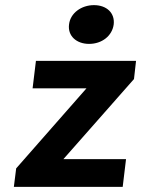

<svg xmlns="http://www.w3.org/2000/svg" viewBox="-20 -728 550 748"><path d="M471 -108H227L502 -420L510 -491H120L107 -384H317L43 -72L34 0H458ZM346 -708C297 -708 254 -677 249 -633C243 -588 278 -557 327 -557C377 -557 417 -588 423 -633C428 -677 396 -708 346 -708Z"/></svg>

Font: Falling Sky
Style: SeBdObl
Weight: 600
Designer: Paul D. Hunt
Foundry: Adobe Systems Incorporated
Version: Version 1.02